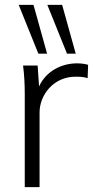

<svg xmlns="http://www.w3.org/2000/svg" viewBox="-20 -771 389 791"><path d="M82 -384V0H143V-308C143 -378 199 -455 291 -455C310 -455 326 -454 341 -449L343 -504C329 -508 315 -510 297 -510C235 -510 170 -479 141 -415L135 -501H75C80 -463 82 -422 82 -384ZM256 -550H292L236 -751H175ZM138 -550H174L118 -751H57Z"/></svg>

Font: Poppy and Pepper Light
Style: Regular
Weight: 300
Designer: Thy Ha
Foundry: Thy Ha
Version: Version 0.001;Glyphs 3.2 (3227)